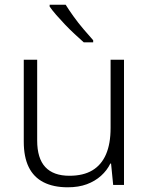

<svg xmlns="http://www.w3.org/2000/svg" viewBox="-20 -786 636 816"><path d="M507 -532V0H461L452 -91H449Q435 -62 409.5 -39Q384 -16 349 -3Q314 10 268 10Q207 10 165 -11.5Q123 -33 102 -76Q81 -119 81 -184V-532H138V-189Q138 -113 172.5 -76Q207 -39 275 -39Q334 -39 372.5 -62Q411 -85 430.5 -130Q450 -175 450 -242V-532ZM259 -766Q272 -745 292 -717Q312 -689 335 -662Q358 -635 376 -615V-606H336Q318 -622 297 -641.5Q276 -661 256 -682Q236 -703 219 -722.5Q202 -742 191 -758V-766Z"/></svg>

Font: Noto Sans Thai Light
Style: Regular
Weight: 300
Designer: Monotype Design Team
Foundry: Monotype Imaging Inc.
Version: Version 2.001